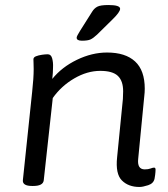

<svg xmlns="http://www.w3.org/2000/svg" viewBox="-20 -738 667 764"><path d="M535 6Q491 6 465 -20Q439 -46 446 -112L469 -344Q470 -361 470 -375Q470 -416 449 -436Q428 -456 379 -456Q327 -456 275.5 -426Q224 -396 190 -348L154 -20Q151 2 112 2H108Q69 2 71 -21L108 -373Q114 -427 114 -463Q114 -477 113.5 -486Q113 -495 113 -502Q113 -510 123 -514Q133 -518 146.5 -520Q160 -522 170 -522Q183 -522 187.5 -506Q192 -490 191 -470Q191 -449 188 -424Q226 -471 286 -500Q346 -529 406 -529Q479 -529 517.5 -493.5Q556 -458 556 -385Q556 -370 554 -354L530 -107Q525 -64 556 -64Q570 -64 579 -67.5Q588 -71 593 -71Q599 -71 599 -63Q599 -62 598.5 -53Q598 -44 595 -27Q591 -8 569.5 -1Q548 6 535 6ZM306 -576Q285 -576 285 -588Q285 -594 299 -616L347 -692Q355 -705 367.5 -711.5Q380 -718 412 -718Q458 -718 458 -703Q458 -690 427 -660L366 -600Q351 -586 340 -581Q329 -576 306 -576Z"/></svg>

Font: Asap Semi Expanded Semi Expanded Regular
Style: Italic
Weight: 400
Width: 6
Italic angle: -6°
Designer: Pablo Cosgaya
Foundry: Omnibus-Type
Version: Version 3.001; ttfautohint (v1.8.4.7-5d5b)